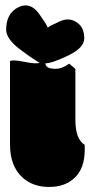

<svg xmlns="http://www.w3.org/2000/svg" viewBox="-20 -702 342 730"><path d="M266.6 -439.5Q262.2 -444.8 242.7 -460Q216.8 -440.4 191.9 -440.4Q152.8 -440.4 152.8 -461.4Q176.8 -460.9 238.5 -490.5Q300.3 -520 300.3 -556.2Q300.3 -592.3 280.3 -610.4Q248 -639.2 208 -621.1Q170.9 -604.5 161.6 -597.2Q157.2 -609.4 129.4 -648.4Q94.7 -697.3 49.1 -674.1Q3.4 -650.9 3.4 -589.4Q3.4 -553.7 56.6 -513.9Q109.9 -474.1 130.9 -463.4Q119.6 -457.5 73.2 -466.8Q26.9 -476.1 18.1 -469.7V-152.3Q18.1 -68.8 67.4 -25.4Q106.4 8.8 166.7 8.8Q227.1 8.8 263.2 -25.4Q302.2 -61.5 302.2 -133.3V-142.1Q302.2 -148.9 301.8 -151.4Q266.6 -173.3 266.6 -246.1Z"/></svg>

Font: Friends & Family
Style: Regular
Weight: 400
Designer: Sarang Kulkarni, Maithili Shingre, Noopur Datye
Foundry: Ek Type
Version: Version 1.000;hotconv 1.0.117;makeotfexe 2.5.65602